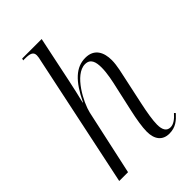

<svg xmlns="http://www.w3.org/2000/svg" viewBox="-230 -845 940 940"><g transform="rotate(-45 239.5 -375.0)"><path d="M364 10C408 10 432 -12 457 -39L451 -46C430 -22 410 -8 390 -8C363 -8 352 -29 352 -64C352 -94 360 -142 371 -193L400 -328C407 -362 419 -407 419 -444C419 -497 398 -544 335 -544C270 -544 221 -498 173 -398H171C178 -426 193 -491 199 -521L249 -760H114L111 -750H124C160 -750 176 -743 176 -720C176 -712 174 -700 170 -684L26 0H87L161 -339C173 -393 239 -523 312 -523C349 -523 358 -493 358 -454C358 -414 348 -369 339 -330L311 -204C300 -155 292 -107 292 -75C292 -22 317 10 364 10Z"/></g></svg>

Font: Noto Serif Display Condensed Light
Style: Italic
Weight: 300
Width: 3
Italic angle: -12°
Designer: Monotype Design Team
Foundry: Monotype Imaging Inc.
Version: Version 2.009